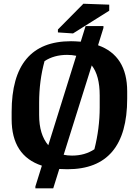

<svg xmlns="http://www.w3.org/2000/svg" viewBox="-20 -891 727 1023"><path d="M511.2 -382.3Q511.2 -488.8 468.8 -542.5L319.3 -66.4Q338.9 -62 363.8 -62Q432.1 -62 482.9 -95.7Q511.2 -207 511.2 -317.4ZM337.4 -598.6Q268.1 -598.6 217.3 -565.4Q188.5 -460.4 188.5 -343.3V-278.3Q188.5 -174.3 237.3 -117.2L386.2 -593.8Q363.8 -598.6 337.4 -598.6ZM657.7 -365.7Q657.7 10.7 339.4 10.7Q316.4 10.7 295.9 9.3L263.7 112.3H168.5V102.5L203.1 -8.3Q42 -61 42 -256.3V-294.9Q42 -671.4 358.4 -671.4Q378.4 -671.4 410.2 -668.9L436 -752H531.2V-742.2L502.4 -649.9Q657.7 -594.7 657.7 -403.8ZM288.6 -733.9 424.3 -871.1 562 -866.2V-834L369.1 -712.9L288.6 -718.3Z"/></svg>

Font: NoticiaText-Bold
Style: Bold
Weight: 700
Designer: JM Sole
Foundry: JM Sole
Version: Version 1.003